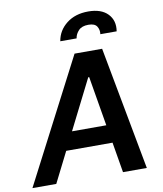

<svg xmlns="http://www.w3.org/2000/svg" viewBox="-121 -1036 946 1116"><g transform="rotate(-10 351.5 -477.5)"><path d="M119.7 0H-21L355.8 -727.3H518.5L654.1 0H513.5L483.3 -179.3H209.9ZM262.8 -285.2H465.2L415.8 -578.1H410.2ZM286.6 -812.5Q296.9 -875 348 -915Q399.1 -954.9 476.2 -954.9Q552.6 -954.9 591.1 -915Q629.6 -875 619.3 -812.5H523.1Q526.6 -838.8 513.8 -858.7Q501.1 -878.6 463.8 -878.6Q425.1 -878.6 405.9 -858.3Q386.7 -838.1 382.8 -812.5Z"/></g></svg>

Font: Inter UI Semi Bold
Style: Italic
Weight: 600
Italic angle: -9.39999°
Designer: Rasmus Andersson
Foundry: rsms
Version: 3.2;8d6f07862